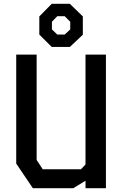

<svg xmlns="http://www.w3.org/2000/svg" viewBox="-20 -986 640 1006"><path d="M428 -700V-124L404 -99H204L172 -148V-700H65V-129L152 0H364L428 -39V0H535V-700ZM251 -966 186 -900V-805L251 -740H346L414 -804V-900L346 -966ZM280 -901H319L348 -872V-832L319 -805H280L252 -832V-872Z"/></svg>

Font: Kode Mono SemiBold
Style: Regular
Weight: 600
Monospace: yes
Designer: Isa Ozler
Foundry: Kadena LLC
Version: Version 1.206;gftools[0.9.28]